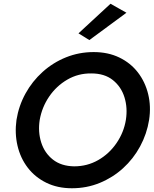

<svg xmlns="http://www.w3.org/2000/svg" viewBox="-20 -990 820 1025"><path d="M192 -350Q204 -418 242.5 -474.5Q281 -531 339.5 -565Q398 -599 468 -598Q538 -598 582.5 -562.5Q627 -527 644.5 -470.5Q662 -414 652 -350Q641 -283 602 -226Q563 -169 504.5 -135.5Q446 -102 376 -102Q307 -103 262.5 -138Q218 -173 200 -229.5Q182 -286 192 -350ZM68 -350Q58 -278 73.5 -212Q89 -146 128 -95Q167 -44 227 -14.5Q287 15 364 15Q443 15 512.5 -13.5Q582 -42 637 -92Q692 -142 728 -208.5Q764 -275 776 -350Q787 -422 771 -487.5Q755 -553 716 -603.5Q677 -654 617 -683Q557 -712 480 -712Q402 -712 332.5 -684Q263 -656 207.5 -606Q152 -556 116 -490.5Q80 -425 68 -350ZM655 -922 570 -970 399 -812 457 -776Z"/></svg>

Font: Jost* 500 Medium Italic
Style: Italic
Weight: 500
Italic angle: -10°
Version: Version 3.200; ttfautohint (v0.97) -l 8 -r 50 -G 200 -x 14 -